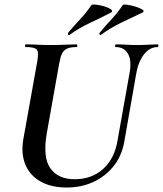

<svg xmlns="http://www.w3.org/2000/svg" viewBox="-20 -823 727 857"><path d="M559 -501Q568 -554 551 -583.5Q534 -613 496 -613Q493 -613 494 -619Q495 -625 496 -625Q519 -625 542.5 -623.5Q566 -622 594 -622Q619 -622 642.5 -623.5Q666 -625 684 -625Q688 -625 687 -619Q686 -613 684 -613Q648 -613 622.5 -580Q597 -547 588 -494L535 -192Q524 -128 487.5 -82Q451 -36 397 -11Q343 14 277 14Q210 14 162.5 -12Q115 -38 94 -86.5Q73 -135 84 -201L146 -547Q154 -591 144 -602Q134 -613 95 -613Q91 -613 92 -619Q93 -625 94 -625Q118 -625 147 -623.5Q176 -622 207 -622Q242 -622 271.5 -623.5Q301 -625 323 -625Q325 -625 325 -619Q325 -613 323 -613Q295 -613 279.5 -606Q264 -599 256.5 -583Q249 -567 244 -538L189 -229Q170 -120 205 -71.5Q240 -23 313 -23Q390 -23 441 -69.5Q492 -116 505 -198ZM290 -667Q286 -665 284 -669.5Q282 -674 285 -678Q314 -712 339.5 -739Q365 -766 387 -799Q389 -804 406 -802.5Q423 -801 442.5 -795.5Q462 -790 473.5 -782.5Q485 -775 477 -768Q428 -742 381 -720.5Q334 -699 290 -667ZM430 -667Q427 -665 424.5 -669.5Q422 -674 426 -678Q454 -712 479.5 -739Q505 -766 527 -799Q529 -804 546 -802Q563 -800 583 -794Q603 -788 614.5 -781Q626 -774 618 -768Q565 -743 519.5 -721Q474 -699 430 -667Z"/></svg>

Font: Cormorant
Style: Bold Italic
Weight: 700
Italic angle: -10°
Designer: Christian Thalmann (Catharsis Fonts)
Foundry: Catharsis Fonts
Version: Version 4.000